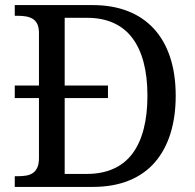

<svg xmlns="http://www.w3.org/2000/svg" viewBox="-20 -734 767 754"><path d="M38 -398H133V-604Q133 -626 126.5 -639.5Q120 -653 108.5 -660Q97 -667 82 -669.5Q67 -672 51 -672H38V-714H344Q421 -714 481.5 -690.5Q542 -667 584 -621.5Q626 -576 648 -509.5Q670 -443 670 -358Q670 -276 649.5 -210Q629 -144 588.5 -97Q548 -50 486.5 -25Q425 0 344 0H38V-42H51Q68 -42 83 -44.5Q98 -47 109 -54.5Q120 -62 126.5 -76Q133 -90 133 -114V-349H38ZM321 -51Q380 -51 425 -71Q470 -91 499.5 -130Q529 -169 544 -226.5Q559 -284 559 -358Q559 -432 544 -489Q529 -546 499.5 -585Q470 -624 425.5 -644Q381 -664 322 -664H234V-398H404V-349H234V-51Z"/></svg>

Font: MM Ethnic
Style: Regular
Weight: 400
Designer: Khon Soe Zaw Thu
Version: Version 1.00 July 18, 2016, initial release